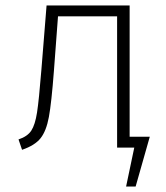

<svg xmlns="http://www.w3.org/2000/svg" viewBox="-20 -542 609 705"><path d="M530 -40 478 143H443L473 0H410V-482H193L178 -282Q169 -164 159.5 -112.5Q150 -61 129 -34.5Q108 -8 61 8L48 -30Q81 -41 95 -62.5Q109 -84 116 -129Q123 -174 132 -286L151 -522H456V-40Z"/></svg>

Font: FiraGO ExtraLight
Style: Regular
Weight: 200
Designer: bBox Type
Foundry: bBox Type GmbH
Version: Version 1.001